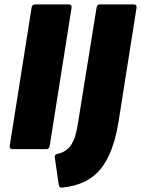

<svg xmlns="http://www.w3.org/2000/svg" viewBox="-20 -675 638 869"><path d="M38 0Q22 0 24 -15L123 -640Q125 -655 138 -655H290Q306 -655 304 -640L205 -15Q203 0 190 0ZM263 174Q248 176 246 162L228 38Q226 24 241 21Q278 14 300 -16.5Q322 -47 332 -112L417 -640Q419 -655 432 -655H584Q600 -655 598 -640L517 -127Q494 18 435.5 90Q377 162 263 174Z"/></svg>

Font: Sofia Sans ExtraBlack
Style: Italic
Weight: 1000
Italic angle: -9°
Designer: Botio Nikoltchev, Ani Petrova
Foundry: lettersoup
Version: Version 4.100; ttfautohint (v1.8.4.7-5d5b)